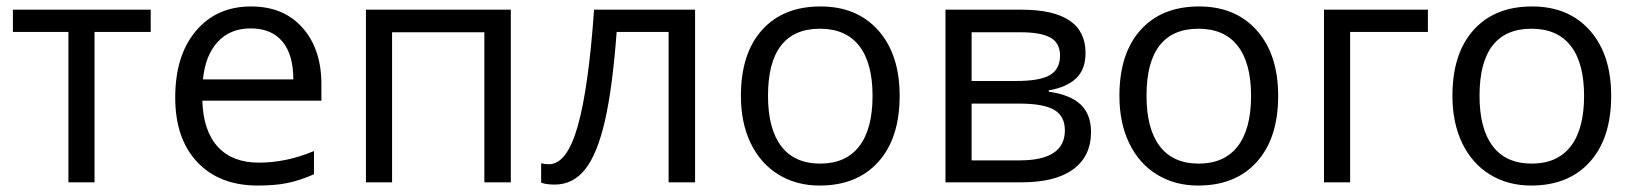

<svg xmlns="http://www.w3.org/2000/svg" viewBox="-20 -565 5069 595"><path d="M447 -466H273V0H192V-466H20V-535H447Z M779 10Q660 10 591.5 -62.5Q523 -135 523 -263Q523 -393 587 -469Q651 -545 758 -545Q859 -545 917.5 -479Q976 -413 976 -304V-253H607Q610 -159 655 -110Q700 -61 782 -61Q868 -61 953 -97V-25Q910 -6 871.5 2Q833 10 779 10ZM757 -477Q693 -477 654.5 -435Q616 -393 609 -319H889Q889 -396 855 -436.5Q821 -477 757 -477Z M1195 0H1114V-535H1563V0H1481V-465H1195Z M2134 0H2052V-466H1891Q1878 -292 1854.5 -190Q1831 -88 1793.5 -40.5Q1756 7 1699 7Q1672 7 1657 1V-59Q1668 -56 1681 -56Q1737 -56 1770.5 -174.5Q1804 -293 1821 -535H2134Z M2768 -268Q2768 -137 2702 -63.5Q2636 10 2520 10Q2448 10 2392.5 -24Q2337 -58 2306.5 -121Q2276 -184 2276 -268Q2276 -399 2341.5 -472Q2407 -545 2523 -545Q2636 -545 2702 -470.5Q2768 -396 2768 -268ZM2360 -268Q2360 -166 2401 -112Q2442 -58 2522 -58Q2601 -58 2642.5 -111.5Q2684 -165 2684 -268Q2684 -370 2642.5 -423Q2601 -476 2521 -476Q2441 -476 2400.5 -424Q2360 -372 2360 -268Z M3344 -401Q3344 -349 3314 -321.5Q3284 -294 3230 -285V-281Q3298 -271 3329.5 -240.5Q3361 -210 3361 -156Q3361 -81 3306 -40.5Q3251 0 3146 0H2910V-535H3145Q3344 -535 3344 -401ZM3280 -161Q3280 -205 3247 -224.5Q3214 -244 3138 -244H2991V-68H3140Q3280 -68 3280 -161ZM3265 -393Q3265 -432 3235 -448.5Q3205 -465 3144 -465H2991V-314H3128Q3203 -314 3234 -332.5Q3265 -351 3265 -393Z M3941 -268Q3941 -137 3875 -63.5Q3809 10 3693 10Q3621 10 3565.5 -24Q3510 -58 3479.5 -121Q3449 -184 3449 -268Q3449 -399 3514.5 -472Q3580 -545 3696 -545Q3809 -545 3875 -470.5Q3941 -396 3941 -268ZM3533 -268Q3533 -166 3574 -112Q3615 -58 3695 -58Q3774 -58 3815.5 -111.5Q3857 -165 3857 -268Q3857 -370 3815.5 -423Q3774 -476 3694 -476Q3614 -476 3573.5 -424Q3533 -372 3533 -268Z M4405 -466H4164V0H4083V-535H4405Z M4973 -268Q4973 -137 4907 -63.5Q4841 10 4725 10Q4653 10 4597.5 -24Q4542 -58 4511.5 -121Q4481 -184 4481 -268Q4481 -399 4546.5 -472Q4612 -545 4728 -545Q4841 -545 4907 -470.5Q4973 -396 4973 -268ZM4565 -268Q4565 -166 4606 -112Q4647 -58 4727 -58Q4806 -58 4847.5 -111.5Q4889 -165 4889 -268Q4889 -370 4847.5 -423Q4806 -476 4726 -476Q4646 -476 4605.5 -424Q4565 -372 4565 -268Z"/></svg>

Font: Stephens Clock
Style: Regular
Weight: 400
Designer: Peter Wiegel (catfonts.de) with slight modifications by DT1.org
Version: Version 0.9.1